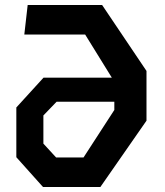

<svg xmlns="http://www.w3.org/2000/svg" viewBox="-20 -750 660 770"><path d="M152.5 0H382.5L567.5 -266V-465.5L389.5 -730H91L77.5 -611.5H321.5L428.5 -438.5H154.5L45.5 -319V-119.5ZM154 -174V-287L207 -342H438.5V-309L315 -118.5H205Z"/></svg>

Font: Monaspace Krypton SemiBold
Style: Regular
Weight: 600
Designer: Riley Cran & the Lettermatic Team
Foundry: Lettermatic
Version: Version 1.200 (Monaspace Krypton)